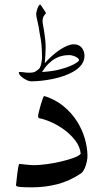

<svg xmlns="http://www.w3.org/2000/svg" viewBox="-20 -824 454 850"><path d="M118.2 -463.9Q110.8 -463.9 101.3 -468Q91.8 -472.2 83.3 -478Q74.7 -483.9 69.1 -490.2Q63.5 -496.6 63.5 -502Q63.5 -505.4 65.9 -505.4Q74.7 -505.4 79.3 -504.6Q84 -503.9 87.4 -503.7Q90.8 -503.4 95.5 -502.7Q100.1 -502 108.9 -502Q126 -502 135 -506.3Q144 -510.7 155.8 -522.5Q161.1 -533.2 163.6 -547.6Q166 -562 166 -569.3Q166 -587.4 165.3 -600.6Q164.6 -613.8 163.6 -626Q162.6 -638.2 160.6 -649.7Q158.7 -661.1 155.8 -675.8Q151.9 -706.1 146 -729.2Q140.1 -752.4 140.1 -762.2Q140.1 -766.1 141.8 -772.9Q143.6 -779.8 146 -786.9Q148.4 -793.9 151.9 -799.1Q155.3 -804.2 158.2 -804.2Q158.7 -804.2 163.1 -798.1Q167.5 -792 171.9 -784.7L180.7 -771.5Q184.1 -765.1 183.1 -764.6Q178.2 -759.8 173.3 -752Q168.5 -744.1 168.5 -728.5Q168.5 -723.1 170.9 -710.9L175.8 -682.6Q178.2 -666.5 180.2 -648.7Q182.1 -630.9 182.1 -613.8Q182.1 -608.9 181.6 -600.1Q181.2 -591.3 180.9 -581.5Q180.7 -571.8 179.7 -562.3Q178.7 -552.7 178.2 -544.4Q193.8 -562 211.2 -577.4Q228.5 -592.8 245.6 -604Q262.7 -615.2 278.3 -621.6Q293.9 -627.9 306.6 -627.9Q329.1 -627.9 341.6 -613Q354 -598.1 354 -577.1Q354 -556.2 342 -539.3Q330.1 -522.5 310.3 -510.3Q290.5 -498 265.6 -489Q240.7 -480 214.4 -474.6Q188 -469.2 163.1 -466.6Q138.2 -463.9 118.2 -463.9ZM330.1 -556.6Q330.1 -561.5 325.7 -565.7Q321.3 -569.8 314.7 -573Q308.1 -576.2 300.3 -578.1Q292.5 -580.1 286.1 -580.1Q272 -580.1 257.1 -577.1Q242.2 -574.2 226.3 -565.7Q210.4 -557.1 195.3 -542.5Q180.2 -527.8 166 -505.4Q209.5 -507.8 240.5 -515.6Q271.5 -523.4 291.5 -532Q311.5 -540.5 320.8 -547.9Q330.1 -555.2 330.1 -556.6ZM367.2 -132.8Q367.2 -123.5 365 -112.1Q362.8 -100.6 359.1 -89.6Q355.5 -78.6 350.3 -70.1Q345.2 -61.5 339.8 -57.1Q286.1 -21.5 232.2 -8.1Q178.2 5.4 121.1 5.4Q87.4 5.4 69.1 3.7Q50.8 2 50.8 -3.9Q50.8 -5.9 52.7 -21L56.2 -52.7Q58.1 -69.8 60.8 -84Q63.5 -98.1 65.4 -98.1Q66.9 -98.1 73.7 -97.7L90.3 -95.7L110.4 -93.8Q121.1 -92.8 129.9 -92.8Q153.8 -92.8 186.5 -97.2Q219.2 -101.6 250.2 -108.9Q281.2 -116.2 305.7 -125Q330.1 -133.8 337.4 -143.6Q334 -175.3 313 -202.4Q292 -229.5 263.9 -250Q235.8 -270.5 205.6 -283.7Q175.3 -296.9 152.8 -300.8Q150.9 -301.8 149.7 -304.2Q148.4 -306.6 148.4 -308.6Q148.4 -314 152.1 -329.1Q155.8 -344.2 160.2 -359.4Q164.6 -374.5 168.9 -386.5Q173.3 -398.4 174.8 -398.4Q177.2 -398.4 181.2 -397.5Q227.5 -381.8 262.2 -353Q296.9 -324.2 320.1 -288.1Q343.3 -252 355.2 -211.4Q367.2 -170.9 367.2 -132.8Z"/></svg>

Font: Simplified Naskh
Style: Regular
Weight: 400
Designer: SIL International
Foundry: Arabeyes
Version: 1.02_alpha